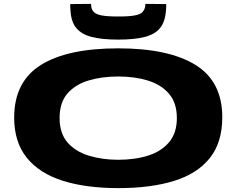

<svg xmlns="http://www.w3.org/2000/svg" viewBox="-20 -959 1217 989"><path d="M590 10Q423 10 303 -28Q183 -66 118 -146.5Q53 -227 53 -353Q53 -538 190 -624Q327 -710 589 -710Q849 -710 987 -624.5Q1125 -539 1125 -355Q1125 -225 1060.5 -144.5Q996 -64 876 -27Q756 10 590 10ZM589 -136Q675 -136 743 -157.5Q811 -179 851 -226.5Q891 -274 891 -351Q891 -428 851.5 -475Q812 -522 743.5 -543.5Q675 -565 589 -565Q505 -565 436.5 -544.5Q368 -524 327.5 -477.5Q287 -431 287 -351Q287 -272 328 -225Q369 -178 438 -157Q507 -136 589 -136ZM589 -755Q506 -755 453 -768.5Q400 -782 373 -814.5Q346 -847 343 -906Q341 -923 342 -938L449 -939Q449 -935 449.5 -932Q450 -929 450 -926Q452 -909 463.5 -897Q475 -885 504 -879.5Q533 -874 589 -874Q645 -874 674 -879.5Q703 -885 714 -897Q725 -909 728 -926Q728 -929 728.5 -932Q729 -935 729 -939L836 -938Q837 -923 835 -906Q831 -847 804.5 -814.5Q778 -782 725 -768.5Q672 -755 589 -755Z"/></svg>

Font: Georama ExtraExtended
Style: Bold
Weight: 700
Width: 8
Designer: Jean-Baptiste Levee
Foundry: Production Type
Version: Version 1.000